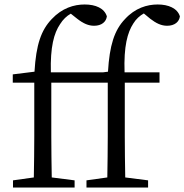

<svg xmlns="http://www.w3.org/2000/svg" viewBox="-20 -837 823 857"><path d="M439 -514H207C204 -628 221 -689 248 -729C261 -750 278 -766 296 -776L325 -753C352 -732 375 -722 400 -722C434 -722 454 -740 457 -764C446 -800 407 -817 358 -817C310 -817 257 -801 211 -752C164 -703 141 -638 134 -517L37 -505V-468H133V-228C133 -167 132 -106 131 -45L38 -32V0H313V-32L211 -45C210 -106 209 -167 209 -228V-468H461V-228C461 -167 460 -106 459 -45L366 -32V0H641V-32L539 -45C538 -106 537 -167 537 -228V-468H692V-514H536C532 -631 549 -692 575 -732C587 -752 604 -767 622 -777L651 -753C677 -733 700 -722 726 -722C760 -722 780 -740 783 -764C772 -800 732 -817 684 -817C636 -817 583 -801 538 -752C490 -702 469 -634 462 -517Z"/></svg>

Font: Noto Serif CJK JP
Style: Regular
Weight: 400
Designer: Ryoko NISHIZUKA 西塚涼子 (kana & ideographs); Frank Grießhammer (Latin, Greek & Cyrillic); Wenlong ZHANG 张文龙 (bopomofo); San
Foundry: Adobe Systems Incorporated
Version: Version 1.000;PS 1;hotconv 16.6.53;makeotf.lib2.5.65590